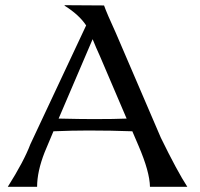

<svg xmlns="http://www.w3.org/2000/svg" viewBox="-20 -720 770 740"><path d="M10 0Q72 -98 97 -164L312 -622Q285 -663 229 -698V-700L381 -699Q392 -668 426 -594L600 -189Q663 -60 702 0H558Q557 -58 514 -158L490 -214Q409 -217 321 -217Q258 -217 186 -214L152 -133Q123 -59 123 0ZM206 -263Q292 -261 341 -261Q423 -261 468 -263L365 -504Q360 -515 350.5 -536.5Q341 -558 337 -569Z"/></svg>

Font: Coconat
Style: Regular
Weight: 400
Designer: Sara Lavazza
Foundry: Collletttivo
Version: Version 1.000;Glyphs 3.2 (3217)